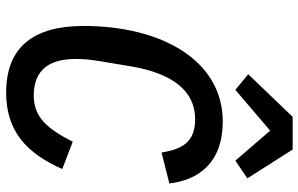

<svg xmlns="http://www.w3.org/2000/svg" viewBox="-198 -786 995 640"><g transform="rotate(90 300.0 -465.5)"><path d="M288 12C417 12 490 -56 543 -175L452 -210C410 -128 372 -80 298 -80C210 -80 176 -135 176 -220C176 -251 179 -273 184 -304L201 -406C224 -539 280 -618 377 -618C457 -618 477 -570 488 -506L591 -532C580 -628 523 -710 385 -710C180 -710 66 -505 66 -246C66 -81 135 12 288 12ZM369 -943 227 -795 279 -752 415 -868 515 -752 574 -792 478 -943Z"/></g></svg>

Font: IBM Mono Medium
Style: Italic
Weight: 500
Italic angle: -9°
Monospace: yes
Designer: Mike Abbink, Paul van der Laan, Pieter van Rosmalen
Foundry: Bold Monday
Version: Version 2.3